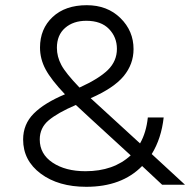

<svg xmlns="http://www.w3.org/2000/svg" viewBox="-20 -711 733 739"><path d="M309 -52C257.7 -52 215.5 -63 182.5 -85C149.5 -107 133 -136.7 133 -174C133 -204 144.5 -228.7 167.5 -248C190.5 -267.3 225.3 -287 272 -307C279.3 -299.7 349.7 -235 483 -113C439 -72.3 381 -52 309 -52ZM312 -631C350 -631 379.2 -620.5 399.5 -599.5C419.8 -578.5 430 -553 430 -523C430 -491.7 418.5 -464.7 395.5 -442C372.5 -419.3 336 -396.7 286 -374C250.7 -410.7 227.3 -439.7 216 -461C204.7 -482.3 199 -504.3 199 -527C199 -559.7 209.5 -585.2 230.5 -603.5C251.5 -621.8 278.7 -631 312 -631ZM692 0 564 -118C588.7 -158 604 -205 610 -259H549C545 -220.3 535 -187 519 -159C429.7 -241 366.3 -299 329 -333C388.3 -359 430.7 -387.3 456 -418C481.3 -448.7 494 -483.3 494 -522C494 -568.7 477.2 -608.5 443.5 -641.5C409.8 -674.5 366.7 -691 314 -691C258.7 -691 214.8 -675.8 182.5 -645.5C150.2 -615.2 134 -576 134 -528C134 -498.7 141.2 -470.7 155.5 -444C169.8 -417.3 194.7 -385.3 230 -348C177.3 -326 137.3 -301.3 110 -274C82.7 -246.7 69 -213.3 69 -174C69 -120 91.7 -76.2 137 -42.5C182.3 -8.8 240.7 8 312 8C403.3 8 475 -18.7 527 -72L604 0Z"/></svg>

Font: Hind Light
Style: Regular
Weight: 300
Designer: Manushi Parikh, Satya Rajpurohit
Foundry: Indian Type Foundry
Version: Version 1.201;PS 1.0;hotconv 1.0.78;makeotf.lib2.5.61930; tt